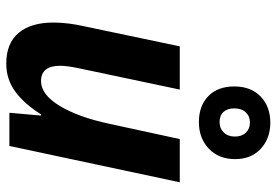

<svg xmlns="http://www.w3.org/2000/svg" viewBox="-155 -718 883 613"><g transform="rotate(90 286.5 -411.5)"><path d="M52 -140Q52 -189 65 -244L128 -544H266L198 -222Q190 -184 190 -162Q190 -101 239 -101Q282 -101 318 -160.5Q354 -220 375 -318L424 -544H562L446 0H340L349 -101H345Q313 -49 273.5 -19.5Q234 10 183 10Q118 10 85 -29.5Q52 -69 52 -140ZM256 -718Q256 -771 288 -802Q320 -833 372 -833Q422 -833 455 -802.5Q488 -772 488 -721Q488 -668 454.5 -636.5Q421 -605 370 -605Q318 -605 287 -635Q256 -665 256 -718ZM416 -720Q416 -742 403.5 -755Q391 -768 371 -768Q351 -768 338.5 -754.5Q326 -741 326 -718Q326 -696 337.5 -683.5Q349 -671 370 -671Q390 -671 403 -684.5Q416 -698 416 -720Z"/></g></svg>

Font: Noto Sans Display
Style: Bold Italic
Weight: 700
Italic angle: -12°
Designer: Monotype Design team
Foundry: Monotype Imaging Inc.
Version: Version 1.000